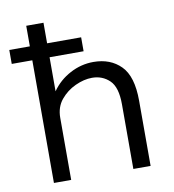

<svg xmlns="http://www.w3.org/2000/svg" viewBox="-84 -733 723 800"><g transform="rotate(-10 278.0 -332.5)"><path d="M80 0V-665H153V-375Q183 -418 230 -443Q277 -468 329 -468Q401 -468 445 -423.5Q489 -379 489 -276V0H416V-274Q416 -346 386 -375Q356 -404 312 -404Q278 -404 241 -387Q204 -370 178.5 -339Q153 -308 153 -263V0ZM-7 -519V-578H297V-519Z"/></g></svg>

Font: Inconsolata SemiExpanded
Style: Regular
Weight: 400
Width: 6
Monospace: yes
Designer: Raph Levien, Cyreal, Brenton Simpson
Foundry: Raph Levien, Cyreal, Google
Version: Version 3.100; ttfautohint (v1.8.4.7-5d5b)